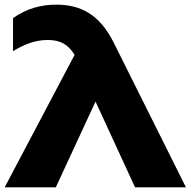

<svg xmlns="http://www.w3.org/2000/svg" viewBox="-24 -806 820 826"><path d="M216 0 387 -369 557 0H776L465 -623C404 -745 322 -786 218 -786C154 -786 91 -770 32 -728V-586C80 -615 127 -634 181 -634C235 -634 268 -616 297 -570L-4 0Z"/></svg>

Font: Bounded
Style: Bold
Weight: 700
Designer: Vlad Churkin
Version: Version 3.0